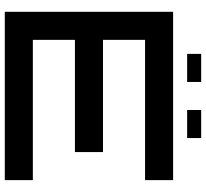

<svg xmlns="http://www.w3.org/2000/svg" viewBox="-49 -811 860 802"><g transform="rotate(90 381.0 -410.0)"><path d="M732.4 -703.1V-585.9H146.5V-410.2H615.2V-293H146.5V-117.2H732.4V0H29.3V-703.1ZM322.3 -761.7H205.1V-820.3H322.3ZM556.6 -761.7H439.5V-820.3H556.6Z"/></g></svg>

Font: Gerhaus
Style: Regular
Weight: 400
Designer: GGBotNet
Foundry: GGBotNet
Version: 1.01